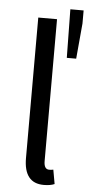

<svg xmlns="http://www.w3.org/2000/svg" viewBox="-55 -792 386 836"><g transform="rotate(5 138.0 -374.0)"><path d="M82 -98V-712H164V-92Q164 -56 187 -56Q196 -56 205 -58L216 4Q198 12 169 12Q82 12 82 -98ZM218 -760H276V-703L262 -548H221Z"/></g></svg>

Font: RibengUni
Style: Regular
Weight: 400
Designer: (1) Dr. Andrew Glass (Senior Program Manager at Microsoft Corporation)
(2) Bivuti Chakma (Chakma Font Designer & Keyboar
Foundry: Bivuti Chakma
Version: Version 2.2022; Updated on: 03 June 2022; Friday